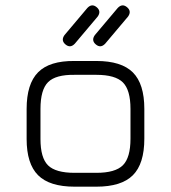

<svg xmlns="http://www.w3.org/2000/svg" viewBox="-20 -701 642 721"><path d="M222 -569 308 -671Q325 -689 343 -674Q361 -659 347 -639L261 -537Q244 -519 226 -534Q208 -549 222 -569ZM336 -569 422 -671Q439 -689 457 -674Q475 -659 461 -639L375 -537Q358 -519 340 -534Q322 -549 336 -569ZM260 0Q166 0 123 -43Q80 -86 80 -179V-292Q80 -386 123 -429.5Q166 -473 260 -472H342Q436 -472 479 -429Q522 -386 522 -292V-180Q522 -86 479 -43Q436 0 342 0ZM132 -179Q132 -108 160.5 -80Q189 -52 260 -52H342Q413 -52 441.5 -80.5Q470 -109 470 -180V-292Q470 -363 441.5 -391.5Q413 -420 342 -420H260Q189 -421 160.5 -392.5Q132 -364 132 -292Z"/></svg>

Font: Jura
Style: Regular
Weight: 400
Designer: Daniel Johnson, Alexei Vanyashin
Foundry: Daniel Johnson
Version: Version 5.103